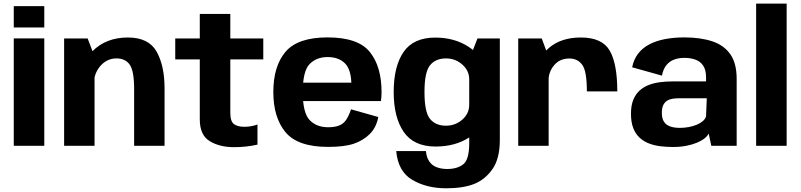

<svg xmlns="http://www.w3.org/2000/svg" viewBox="-20 -805 4424 1060"><path d="M56 0H224.5V-593H56ZM56 -771V-653.5H224.5V-771Z M334 0H502V-492.5L464 -592.5H334ZM720.5 0H888.5V-316.5Q888.5 -442.5 844.5 -520.2Q800.5 -598 686 -598Q565 -598 490 -521.8Q415 -445.5 415 -367L496.5 -329Q496.5 -397 533.2 -439.8Q570 -482.5 622.5 -482.5Q672.5 -482.5 696.5 -447.5Q720.5 -412.5 720.5 -314Z M1271.5 7.5Q1339.5 7.5 1401.5 -6.5V-117.5Q1366 -105 1329 -105Q1292 -105 1271.8 -119.8Q1251.5 -134.5 1251.5 -183V-477H1433.5V-592.5H1251.5V-728H1083V-592.5H947.5V-477H1083V-146Q1083 -59 1137.8 -25.8Q1192.5 7.5 1271.5 7.5Z M1791.5 6V-102.5Q1727 -102.5 1689.2 -142.5Q1651.5 -182.5 1651.5 -296.5Q1651.5 -413 1689.5 -451.5Q1727.5 -490 1788.5 -490Q1850.5 -490 1885.2 -454.5Q1920 -419 1920 -333.5L1926 -348.5H1636V-247H2083Q2086.5 -269 2086.5 -297Q2086.5 -437.5 2021.8 -518Q1957 -598.5 1788.5 -598.5Q1624 -598.5 1556.5 -519.2Q1489 -440 1489 -296.5Q1489 -156.5 1556.2 -75.2Q1623.5 6 1791.5 6ZM1791.5 -102.5V6Q1880.5 6 1932.2 -11.2Q1984 -28.5 2020.8 -64.5Q2057.5 -100.5 2068.5 -159L1918 -201.5Q1907.5 -169.5 1892.8 -146Q1878 -122.5 1853.5 -112.5Q1829 -102.5 1791.5 -102.5Z M2443.5 234.5Q2535.5 234.5 2596 211.2Q2656.5 188 2698 129.8Q2739.5 71.5 2739.5 -32V-592.5H2616L2570.5 -476V-14.5Q2570.5 77 2537 102.5Q2503.5 128 2449 128Q2416.5 128 2390.8 118.2Q2365 108.5 2349.8 86Q2334.5 63.5 2331.5 29H2167.5Q2177.5 142 2256.5 188.2Q2335.5 234.5 2443.5 234.5ZM2385 4Q2491.5 4 2568.2 -44.8Q2645 -93.5 2645 -154L2570.5 -227.5Q2570.5 -178 2532.2 -144.5Q2494 -111 2442 -111Q2385.5 -111 2354.5 -148Q2323.5 -185 2323.5 -297Q2323.5 -408 2354.5 -445.2Q2385.5 -482.5 2442 -482.5Q2494 -482.5 2532.2 -448.8Q2570.5 -415 2570.5 -366.5L2645 -435.5Q2645 -495.5 2567.2 -546.5Q2489.5 -597.5 2383 -597.5Q2262.5 -597.5 2208 -518Q2153.5 -438.5 2153.5 -297.5Q2153.5 -157 2209 -76.5Q2264.5 4 2385 4Z M3220 -300.5H3388Q3388 -453.5 3346 -525.8Q3304 -598 3186.5 -598Q3078 -598 3011 -540.8Q2944 -483.5 2944 -399.5L3008.5 -361Q3008.5 -408.5 3039.5 -445.2Q3070.5 -482 3123.5 -482Q3169 -482 3194.5 -447.2Q3220 -412.5 3220 -300.5ZM2841 0H3009V-490L2971 -592.5H2841Z M3695.5 6.5Q3735.5 6.5 3768.8 0Q3802 -6.5 3827.8 -17.2Q3853.5 -28 3870 -41.2Q3886.5 -54.5 3892.5 -68L3907 0H4047V-369.5Q4047 -455.5 4012 -505.5Q3977 -555.5 3912 -577Q3847 -598.5 3757.5 -598.5Q3700.5 -598.5 3651.8 -589.2Q3603 -580 3565.2 -560.2Q3527.5 -540.5 3503.2 -509.2Q3479 -478 3470 -433.5L3634.5 -387.5Q3641.5 -423.5 3658.8 -445Q3676 -466.5 3701.5 -476Q3727 -485.5 3758 -485.5Q3792 -485.5 3819.2 -475.8Q3846.5 -466 3862.2 -442.5Q3878 -419 3878 -378.5V-355.5H3691Q3657 -355.5 3624 -351.2Q3591 -347 3562 -336Q3533 -325 3511 -305Q3489 -285 3476.2 -253.8Q3463.5 -222.5 3463.5 -177Q3463.5 -130 3476.2 -97.5Q3489 -65 3511.5 -44.5Q3534 -24 3563.5 -12.8Q3593 -1.5 3626.8 2.5Q3660.5 6.5 3695.5 6.5ZM3733.5 -99Q3714.5 -99 3696.8 -102.2Q3679 -105.5 3664.8 -114.2Q3650.5 -123 3642.2 -139.2Q3634 -155.5 3634 -182Q3634 -208 3641.5 -224Q3649 -240 3662.2 -248.5Q3675.5 -257 3693 -259.8Q3710.5 -262.5 3730.5 -262.5H3882L3878 -162.5Q3874 -148.5 3860.5 -136.8Q3847 -125 3826.8 -116.5Q3806.5 -108 3782.2 -103.5Q3758 -99 3733.5 -99Z M4154.5 0H4323V-785H4154.5Z"/></svg>

Font: Anybody UltraCondensed Thin
Style: Bold
Weight: 700
Version: Version 1.111